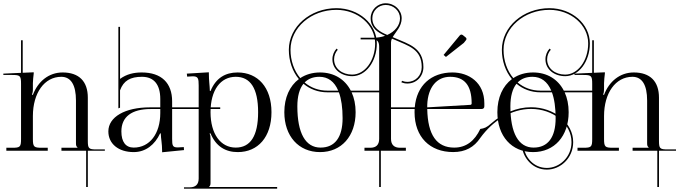

<svg xmlns="http://www.w3.org/2000/svg" viewBox="-20 -903 4069 1150"><path d="M18 0H266V-18H231C183 -18 177 -23 177 -71V-208C177 -346 246 -443 347 -443C405 -443 435 -394 435 -301V-46C435 -30 437 -27 444 -20V-18H348V0H496V217H506V0H608V-8H559C511 -8 506 -13 506 -61V-318C506 -416 453 -469 355 -469C272 -469 207 -415 177 -335H172V-338C175 -346 177 -353 177 -369V-405C177 -423 180 -443 182 -463V-470L116 -467.1V-662H106V-466.7L0 -462V-454H53C101 -454 106 -449 106 -401V-93V-71C106 -23 101 -18 53 -18H18Z M940 -250V-226C940 -101.8 876.4 -19 781 -19C732.9 -19 707 -53 707 -116C707 -203.1 768.6 -250 883 -250ZM1011 -250H1299V-260H1011V-296C1011 -406 947 -469 829 -469C781.8 -469 738.2 -459.2 699 -430.4V-742H689V-254L699 -258V-362C720 -420 761 -443 830 -443C902 -443 940 -397 940 -310V-260H878C728.6 -260 629 -202.4 629 -116C629 -41.6 689.8 8 781 8C853 8 908 -37 939 -104H943C944 -69 951 -44 951 1V9L1082 -4L1081 -22L1064 -21C1056 -21 1050 -20 1044 -20C1014 -20 1011 -31 1011 -71Z M1526 -231C1526 -87 1479 -19 1392 -19C1301 -19 1241 -101 1241 -231C1241 -364 1301 -443 1392 -443C1479 -443 1526 -375 1526 -231ZM1606 -231C1606 -380 1524 -469 1403 -469C1330 -469 1273 -436 1241 -358H1237C1236 -393 1231 -418 1231 -463V-470L1099 -462L1101 -444L1118 -445C1124 -445 1129 -446 1134 -446C1167 -446 1170 -433 1170 -391V166C1170 201 1152 219 1117 219H1082V227H1640V217H1233V215C1240 208 1241 205 1241 189V-69C1241 -85 1240 -95 1236 -101V-104H1241C1273 -26 1331 8 1404 8C1525 8 1606 -82 1606 -231Z M1897 -469C1851.5 -469 1811.3 -457 1778.4 -435.2C1740.9 -479.9 1720 -540.4 1720 -605C1720 -736.9 1843.2 -844 1995 -844C2123.1 -844 2227 -754 2227 -643C2227 -539.9 2165.2 -456.2 2089 -456.2C2029.7 -456.2 1981 -492.5 1981 -548C1981 -570 1990 -591 2003 -605L1996 -612C1981 -596 1971 -573 1971 -548C1971 -486.4 2025 -446.7 2089.5 -446.7C2170.9 -446.7 2237 -534.7 2237 -643C2237 -759.5 2128.6 -854 1995 -854C1837.7 -854 1710 -742.4 1710 -605C1710 -538 1731.5 -475.6 1770.1 -429.3C1715.3 -388.5 1683 -318.8 1683 -231C1683 -87.6 1768.6 8 1897 8C2024.8 8 2110 -87.6 2110 -231C2110 -275.9 2101.6 -316 2086.1 -350H2265V-360H2081.2C2046 -428.2 1980.6 -469 1897 -469ZM1893 -443C1944.7 -443 1982.8 -414.6 2005.9 -360H1942C1887.3 -360 1840.7 -378.4 1804.5 -409C1826.2 -431.4 1855.9 -443 1893 -443ZM1900 -19C1809.6 -19 1761 -105.5 1761 -266C1761 -326 1773.5 -371.5 1797.7 -401.4C1835.6 -369.3 1884.6 -350 1942 -350H2009.8C2024.5 -310.4 2032 -258.4 2032 -195C2032 -80.6 1985.8 -19 1900 -19Z M2299.6 -693.7C2254.3 -712.7 2210.1 -737.3 2210.1 -794.1C2210.1 -837.9 2246 -873.4 2290.2 -873.4C2337.5 -873.4 2375.9 -837.5 2375.9 -793.3C2375.9 -751.1 2345.3 -714.1 2299.6 -693.7ZM2332 -680.7C2350 -712.1 2385.9 -744.3 2385.9 -793.3C2385.9 -843 2343 -883.4 2290.2 -883.4C2240.4 -883.4 2200.1 -843.4 2200.1 -794.1C2200.1 -736 2242.1 -708.5 2286.8 -688.6C2266 -681.2 2242.7 -677 2218 -677H2140V-667H2218C2239 -667 2251 -652 2251 -624V-71C2251 -36 2233 -18 2198 -18H2163V0H2251V217H2261V0H2411V-18H2376C2341 -18 2322 -36 2322 -71V-649C2322 -656.8 2324.1 -664.3 2327.4 -671.8L2342.4 -665.5C2426 -628.3 2506 -609.2 2506 -501.3C2506 -451.2 2469 -412.7 2420.2 -412.7C2407.5 -412.7 2396.7 -415.4 2388 -419.1L2384.1 -409.8C2393.9 -405.7 2406.1 -402.7 2420.2 -402.7C2474.7 -402.7 2516 -446.1 2516 -501.3C2516 -618.3 2425.8 -639.3 2346.4 -674.6C2341.8 -676.7 2337 -678.7 2332 -680.7Z M2753 -692C2750 -694 2747 -696 2744 -696C2740 -696 2737 -694 2734 -691L2637 -574L2651 -562L2758 -646L2770 -661C2772 -664 2774 -666 2774 -669C2774 -673 2773 -676 2769 -679ZM2539 -260V-275C2543 -382 2597 -443 2676 -443C2760 -443 2805 -394 2805 -284C2805 -278 2802 -275.3 2797 -275ZM2539 -250H2863C2874 -250 2881 -255 2881 -266V-284C2881 -409 2788 -469 2690 -469C2563.1 -469 2475.3 -391.5 2464.2 -260H2253V-250H2463.5C2463.2 -243.8 2463 -237.4 2463 -231C2463 -82 2555 7.8 2694.3 7.8C2767.7 7.8 2819.7 -21.3 2857.1 -77.4C2932.5 -181.2 3043.5 -250.6 3160.7 -250.6C3293.3 -250.6 3403.1 -162.1 3403.1 -51.7C3403.1 39.9 3329.7 102.9 3255.5 102.9C3173.8 102.9 3126.1 36.4 3117.8 -16.4L3107.9 -14.9C3116.8 41.8 3168.2 112.9 3255.6 112.9C3335.1 112.9 3413.1 45.6 3413.1 -51.8C3413.1 -168.1 3298.4 -260.7 3160.5 -260.7C3073.7 -260.7 2990.7 -223.8 2922.3 -163.9C2895.7 -139.7 2881 -134.3 2856.8 -130.7C2822.6 -58.8 2772.3 -18.9 2700.5 -18.9C2596 -19 2542 -94 2539 -250Z M3173 -469C3127.5 -469 3087.3 -457 3054.4 -435.2C3016.9 -479.9 2996 -540.4 2996 -605C2996 -736.9 3119.2 -844 3271 -844C3399.1 -844 3503 -754 3503 -643C3503 -539.9 3441.2 -456.2 3365 -456.2C3305.7 -456.2 3257 -492.5 3257 -548C3257 -570 3266 -591 3279 -605L3272 -612C3257 -596 3247 -573 3247 -548C3247 -486.4 3301 -446.7 3365.5 -446.7C3446.9 -446.7 3513 -534.7 3513 -643C3513 -759.5 3404.6 -854 3271 -854C3113.7 -854 2986 -742.4 2986 -605C2986 -538 3007.5 -475.6 3046.1 -429.3C2991.3 -388.5 2959 -318.8 2959 -231C2959 -87.6 3044.6 8 3173 8C3300.8 8 3386 -87.6 3386 -231C3386 -275.9 3377.6 -316 3362.1 -350H3541V-360H3357.2C3322 -428.2 3256.6 -469 3173 -469ZM3169 -443C3220.7 -443 3258.8 -414.6 3281.9 -360H3218C3163.3 -360 3116.7 -378.4 3080.5 -409C3102.2 -431.4 3131.9 -443 3169 -443ZM3176 -19C3085.6 -19 3037 -105.5 3037 -266C3037 -326 3049.5 -371.5 3073.7 -401.4C3111.6 -369.3 3160.6 -350 3218 -350H3285.8C3300.5 -310.4 3308 -258.4 3308 -195C3308 -80.6 3261.8 -19 3176 -19Z M3439 0H3687V-18H3652C3604 -18 3598 -23 3598 -71V-208C3598 -346 3667 -443 3768 -443C3826 -443 3856 -394 3856 -301V-46C3856 -30 3858 -27 3865 -20V-18H3769V0H3917V217H3927V0H4029V-8H3980C3932 -8 3927 -13 3927 -61V-318C3927 -416 3874 -469 3776 -469C3693 -469 3628 -415 3598 -335H3593V-338C3596 -346 3598 -353 3598 -369V-405C3598 -423 3601 -443 3603 -463V-470L3537 -467.1V-662H3527V-466.7L3421 -462V-454H3474C3522 -454 3527 -449 3527 -401V-93V-71C3527 -23 3522 -18 3474 -18H3439Z"/></svg>

Font: FoglihtenNo04
Style: Regular
Weight: 500
Designer: gluk (gluksza@wp.pl)
Foundry: gluk (gluksza@wp.pl)
Version: Version 0.70